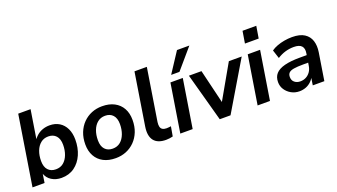

<svg xmlns="http://www.w3.org/2000/svg" viewBox="-64 -1286 3207 1825"><g transform="rotate(-20 1539.5 -373.5)"><path d="M318 10Q262 10 218.5 -17Q175 -44 158 -97H163L148 0H26L138 -705H263L214 -397H204Q222 -429 248 -452Q274 -475 307.5 -487Q341 -499 379 -499Q435 -499 476.5 -473.5Q518 -448 541 -400.5Q564 -353 564 -288Q564 -205 534.5 -137.5Q505 -70 450 -30Q395 10 318 10ZM295 -85Q341 -85 372.5 -111Q404 -137 421 -182Q438 -227 438 -282Q438 -341 409.5 -372.5Q381 -404 331 -404Q286 -404 254 -378Q222 -352 205 -307.5Q188 -263 188 -207Q188 -148 216.5 -116.5Q245 -85 295 -85Z M867 10Q795 10 743.5 -17Q692 -44 664.5 -94Q637 -144 637 -211Q637 -277 658 -330Q679 -383 716.5 -421Q754 -459 803 -479Q852 -499 909 -499Q981 -499 1032.5 -472Q1084 -445 1111.5 -395.5Q1139 -346 1139 -278Q1139 -212 1118 -159Q1097 -106 1059.5 -68Q1022 -30 973 -10Q924 10 867 10ZM870 -85Q916 -85 947.5 -111Q979 -137 996 -182Q1013 -227 1013 -282Q1013 -341 984.5 -372.5Q956 -404 906 -404Q861 -404 829 -378Q797 -352 780 -307.5Q763 -263 763 -207Q763 -148 791.5 -116.5Q820 -85 870 -85Z M1375 10Q1290 10 1253 -37.5Q1216 -85 1230 -176L1314 -705H1439L1355 -177Q1351 -148 1356 -129Q1361 -110 1376.5 -101Q1392 -92 1417 -92Q1428 -92 1439 -93.5Q1450 -95 1461 -96L1444 1Q1429 5 1411 7.5Q1393 10 1375 10Z M1521 0 1599 -489H1724L1646 0ZM1630 -554 1763 -757H1888L1714 -554Z M1920 0 1786 -489H1913L2004 -110H1974L2190 -489H2320L2029 0Z M2391 -594 2411 -716H2550L2530 -594ZM2303 0 2381 -489H2506L2428 0Z M2725 10Q2680 10 2643 -10.5Q2606 -31 2583.5 -65Q2561 -99 2561 -141Q2561 -193 2590 -225.5Q2619 -258 2680 -274Q2741 -290 2836 -290H2916L2905 -218H2842Q2783 -218 2748 -212Q2713 -206 2698 -191Q2683 -176 2683 -149Q2683 -114 2706.5 -95Q2730 -76 2764 -76Q2796 -76 2822 -89.5Q2848 -103 2866 -128.5Q2884 -154 2889 -189L2908 -308Q2916 -355 2893.5 -380Q2871 -405 2815 -405Q2771 -405 2729.5 -393Q2688 -381 2647 -355L2619 -441Q2644 -459 2678.5 -472Q2713 -485 2752.5 -492Q2792 -499 2831 -499Q2910 -499 2955 -470Q3000 -441 3016 -391Q3032 -341 3022 -277L2978 0H2861L2877 -104H2887Q2873 -65 2847.5 -39.5Q2822 -14 2790.5 -2Q2759 10 2725 10Z"/></g></svg>

Font: Nunito Sans 12pt ExtraLight 12pt
Style: Bold Italic
Weight: 700
Italic angle: -9°
Version: Version 3.101;gftools[0.9.27]